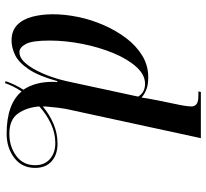

<svg xmlns="http://www.w3.org/2000/svg" viewBox="-48 -752 837 781"><g transform="rotate(90 370.5 -361.5)"><path d="M524 30Q403 30 352 -31Q340 -13 331.5 4.5Q323 22 318 37L310 34Q316 17 324.5 -1.5Q333 -20 345 -38Q313 -86 313 -155Q313 -160 313 -165Q313 -170 314 -176H310Q289 -100 261.5 -59.5Q234 -19 204 -4.5Q174 10 145 10Q105 10 81.5 -13Q58 -36 48 -74.5Q38 -113 38 -158Q38 -207 49 -260.5Q60 -314 82 -364.5Q104 -415 135 -456Q166 -497 206 -521.5Q246 -546 294 -546Q324 -546 342.5 -539Q361 -532 377 -519Q379 -536 383 -556.5Q387 -577 389 -588L408 -680Q413 -707 413 -722Q413 -734 404 -742Q395 -750 368 -750H352L354 -760H542L423 -211Q417 -177 415 -147Q413 -131 413 -117Q445 -144 483.5 -160.5Q522 -177 564 -177Q609 -177 636 -153Q663 -129 663 -86Q663 -32 622 -1Q581 30 524 30ZM192 -22Q213 -22 231.5 -41Q250 -60 265.5 -89.5Q281 -119 292.5 -152Q304 -185 310 -213L373 -505Q356 -533 321 -533Q284 -533 252 -497.5Q220 -462 196 -404Q172 -346 158.5 -277.5Q145 -209 145 -144Q145 -74 159 -48Q173 -22 192 -22ZM524 19Q576 19 614 -9Q652 -37 652 -86Q652 -124 627 -146Q602 -168 562 -168Q521 -168 483 -150Q445 -132 413 -103Q417 -51 442 -16Q467 19 524 19Z"/></g></svg>

Font: Noto Serif Display ExtraCondensed SemiBold
Style: Italic
Weight: 600
Width: 2
Italic angle: -12°
Designer: Monotype Design Team
Foundry: Monotype Imaging Inc.
Version: Version 2.009